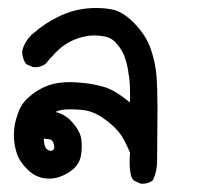

<svg xmlns="http://www.w3.org/2000/svg" viewBox="-20 -265 540 478"><path d="M372.1 5.9 371.1 136.7Q371.1 160.2 361.3 182.6L359.4 184.6Q349.6 192.4 335 192.4Q330.1 192.4 328.1 191.4L313.5 184.6L311.5 182.6Q302.7 171.9 302.7 139.6Q302.7 128.9 303.7 115.2Q289.1 80.1 276.4 64.5Q264.6 49.8 244.1 34.2Q216.8 13.7 192.4 9.8Q167 5.9 140.6 7.8Q127.9 8.8 118.2 13.7Q138.7 18.6 154.3 33.2Q176.8 56.6 181.6 77.1Q185.5 97.7 181.6 122.1Q176.8 149.4 148.4 166Q125 179.7 102.5 179.7Q70.3 179.7 46.9 155.3Q27.3 135.7 21 114.3Q14.6 92.8 14.6 71.3Q14.6 44.9 23.4 21.5Q31.2 -4.9 49.8 -21.5Q88.9 -56.6 135.7 -59.6Q144.5 -60.5 156.7 -60.5Q168.9 -60.5 191.4 -58.1Q213.9 -55.7 239.7 -48.3Q265.6 -41 303.7 -9.8Q303.7 -19.5 303.7 -34.2Q303.7 -48.8 302.7 -61.5Q301.8 -74.2 299.8 -83Q297.9 -100.6 291.5 -120.1Q285.2 -139.6 270.5 -156.2Q257.8 -171.9 237.3 -174.8Q225.6 -176.8 214.8 -176.8Q204.1 -176.8 194.3 -174.8Q150.4 -167 118.2 -133.8Q100.6 -115.2 93.8 -106.4Q83 -97.7 67.4 -97.7Q62.5 -97.7 60.5 -98.6L44.9 -105.5L43.9 -107.4Q35.2 -120.1 35.2 -136.7V-137.7Q40 -159.2 58.6 -178.7L67.4 -185.5Q90.8 -206.1 122.1 -221.7Q167 -245.1 218.8 -245.1Q248 -245.1 267.6 -239.3Q292 -230.5 314.5 -207Q343.8 -176.8 355.5 -142.6Q367.2 -108.4 369.6 -75.7Q372.1 -43 372.1 5.9ZM95.7 105.5Q96.7 106.4 99.6 108.4Q102.5 110.4 106.4 110.4Q110.4 110.4 113.3 107.4Q115.2 104.5 115.2 101.1Q115.2 97.7 113.3 91.8Q110.4 83 104 82Q97.7 81.1 88.9 80.1Q89.8 99.6 95.7 105.5Z"/></svg>

Font: JasonHandwriting2
Style: SemiBold
Weight: 600
Version: Version 1.04.7